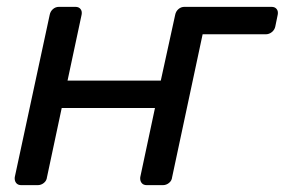

<svg xmlns="http://www.w3.org/2000/svg" viewBox="-20 -540 831 560"><path d="M772 -520Q782 -520 787 -513.5Q792 -507 790 -497L783 -463Q781 -453 773 -446.5Q765 -440 755 -440H571L482 -23Q481 -13 473 -6.5Q465 0 455 0H408Q398 0 393 -6.5Q388 -13 389 -23L432 -225H160L117 -23Q116 -13 108 -6.5Q100 0 90 0H42Q32 0 27 -6.5Q22 -13 23 -23L125 -497Q127 -507 134.5 -513.5Q142 -520 152 -520H200Q210 -520 215 -513.5Q220 -507 218 -497L177 -305H449L491 -497Q493 -507 500.5 -513.5Q508 -520 518 -520Z"/></svg>

Font: Rubik
Style: Italic
Weight: 400
Italic angle: -12°
Designer: Hubert and Fischer
Foundry: Hubert and Fischer
Version: Version 2.300;gftools[0.9.30]